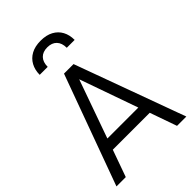

<svg xmlns="http://www.w3.org/2000/svg" viewBox="-286 -1112 1224 1224"><g transform="rotate(-45 326.0 -499.5)"><path d="M11 0 283 -745H369L641 0H557L493 -182H160L95 0ZM465 -257 326 -651 186 -257ZM168 -849Q168 -893 186.5 -927Q205 -961 240 -980Q275 -999 326 -999Q377 -999 412 -980Q447 -961 465 -927.5Q483 -894 483 -849H412Q412 -892 389.5 -915.5Q367 -939 326 -939Q285 -939 262.5 -915.5Q240 -892 240 -849Z"/></g></svg>

Font: Kosmopol Plus Jakarta Sans
Style: Regular
Weight: 400
Designer: Gumpita Rahayu
Foundry: Tokotype
Version: Version 2.006